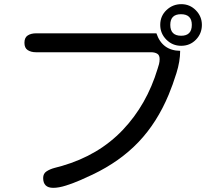

<svg xmlns="http://www.w3.org/2000/svg" viewBox="-20 -860 1040 932"><path d="M859.4 -637.7Q817.4 -637.7 787.6 -667.5Q757.8 -697.3 757.8 -739.3Q757.8 -782.2 788.1 -811Q818.4 -839.8 860.4 -839.8Q901.4 -839.8 930.7 -810.1Q960 -780.3 960 -739.3Q960 -697.3 931.2 -667.5Q902.3 -637.7 859.4 -637.7ZM859.4 -686.5Q911.1 -686.5 911.1 -739.3Q911.1 -791 858.4 -791Q806.6 -791 806.6 -739.3Q806.6 -686.5 859.4 -686.5ZM238.3 51.8Q189.5 51.8 189.5 3.9Q189.5 -17.6 206.1 -28.3Q222.7 -39.1 244.6 -44.9Q266.6 -50.8 281.2 -54.7Q459 -106.4 575.7 -229Q692.4 -351.6 745.1 -526.4Q749 -537.1 752 -549.3Q754.9 -561.5 754.9 -573.2Q754.9 -592.8 742.7 -599.6Q730.5 -606.4 713.9 -606.4H154.3Q130.9 -606.4 114.7 -616.7Q98.6 -627 98.6 -652.3Q98.6 -677.7 114.7 -688Q130.9 -698.2 154.3 -698.2H739.3Q767.6 -614.3 854.5 -613.3Q854.5 -562.5 836.4 -504.9Q818.4 -447.3 798.8 -400.4Q742.2 -264.6 652.3 -170.4Q562.5 -76.2 429.7 -12.7Q405.3 -1 370.6 14.2Q335.9 29.3 300.8 40.5Q265.6 51.8 238.3 51.8Z"/></svg>

Font: Kosugi Maru
Style: Regular
Weight: 400
Designer: MOTOYA
Version: Version 4.002